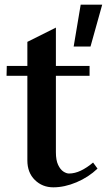

<svg xmlns="http://www.w3.org/2000/svg" viewBox="-20 -785 457 821"><path d="M208 16Q161 16 129 -15.5Q97 -47 97 -99V-472L109 -461H8L9 -503H109L97 -492V-606L219 -667V-492L208 -503H363V-461H208L219 -472V-134Q219 -100 228.5 -80Q238 -60 251 -51.5Q264 -43 275 -43Q300 -43 326 -55.5Q352 -68 378 -90L397 -64Q358 -27 307 -5.5Q256 16 208 16ZM325 -765H417L367 -586H295Z"/></svg>

Font: Wittgenstein SemiBold
Style: Regular
Weight: 600
Designer: Jörg Drees
Foundry: Jörg Drees
Version: Version 1.500